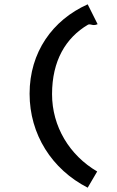

<svg xmlns="http://www.w3.org/2000/svg" viewBox="-20 -690 540 889"><path d="M386 -670C223 -597 117 -448 117 -256C117 -68 220 94 386 179L430 104C302 29 221 -104 221 -254C221 -408 284 -515 388 -576C391 -577 393 -577 395 -577C401 -577 407 -574 415 -574C420 -574 425 -575 432 -578Z"/></svg>

Font: Inconsolata
Style: Bold
Weight: 700
Monospace: yes
Designer: Raph Levien, Kirill Tkachev(cyreal.org)
Foundry: Raph Levien, Kirill Tkachev(cyreal.org)
Version: Version 1.014